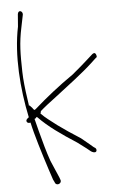

<svg xmlns="http://www.w3.org/2000/svg" viewBox="-60 -782 613 977"><g transform="rotate(-5 247.0 -294.0)"><path d="M63 -664C33 -519 47 -346 77 -203L78 -200C71 -195 58 -186 67 -175C71 -171 76 -170 84 -172C87 -155 93 -137 97 -119C117 -44 153 68 173 127L180 141C185 162 216 153 211 133L206 119C202 109 189 79 168 31C151 -17 137 -69 122 -126L106 -189L110 -190L118 -198L122 -195C169 -146 234 -100 312 -50C351 -21 371 -6 377 0C384 5 397 11 404 4C408 -1 407 -9 402 -14L393 -20C388 -25 369 -40 333 -70C289 -98 250 -124 219 -147C185 -173 159 -192 141 -211L138 -215C142 -220 142 -221 141 -225C161 -243 192 -267 228 -294C288 -340 371 -403 416 -445L445 -472C448 -473 449 -474 449 -476C449 -487 444 -496 438 -496C434 -496 430 -494 427 -491L398 -465C378 -447 352 -424 319 -397C246 -347 174 -289 122 -243C118 -239 115 -237 110 -234C105 -237 104 -239 100 -245L87 -259H83V-264C82 -274 80 -283 79 -292C71 -345 66 -393 65 -433C63 -525 63 -579 80 -659L93 -723C95 -741 72 -751 68 -728ZM122 -243H123ZM164 127Z"/></g></svg>

Font: Stray Cat
Style: LtExt
Weight: 300
Version: Version 1.0